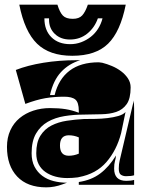

<svg xmlns="http://www.w3.org/2000/svg" viewBox="-20 -795 625 826"><path d="M215 -386Q232 -455 279.5 -491Q327 -527 405 -527L420 -525Q440 -520 461.5 -511Q483 -502 501 -488.5Q519 -475 530.5 -457.5Q542 -440 542 -419Q542 -371 525 -347Q508 -323 480 -313.5Q452 -304 415.5 -303.5Q379 -303 340 -302Q298 -302 257.5 -295.5Q217 -289 185.5 -271Q154 -253 135 -220.5Q116 -188 116 -136Q116 -102 128.5 -78Q141 -54 162 -38.5Q183 -23 210.5 -16Q238 -9 268 -9L249 -2Q214 11 179 11Q98 11 54 -35.5Q10 -82 10 -163Q10 -203 24.5 -234.5Q39 -266 64.5 -287Q90 -308 123.5 -319Q157 -330 195 -330Q233 -330 261.5 -325.5Q290 -321 319 -310V-318Q319 -354 304.5 -366.5Q290 -379 256 -379Q212 -379 174.5 -372.5Q137 -366 89 -348L48 -494Q99 -514 166.5 -525Q234 -536 309 -536H325Q276 -521 242.5 -485Q209 -449 195 -386ZM501 -222Q482 -149 438 -98Q394 -47 319 -33L315 -32Q292 -29 269 -29Q242 -29 218 -35.5Q194 -42 175.5 -55Q157 -68 146.5 -88Q136 -108 136 -136Q136 -183 154 -211.5Q172 -240 201.5 -255Q231 -270 267.5 -275.5Q304 -281 341 -283Q363 -283 390 -283.5Q417 -284 442.5 -287Q468 -290 489 -296Q510 -302 520 -313ZM557 -328V-41Q545 -37 522 -37Q510 -37 500.5 -43Q491 -49 491 -70Q491 -81 492 -88.5Q493 -96 495 -105L554 -356Q554 -358 554.5 -359.5Q555 -361 555 -363Q556 -355 556.5 -346Q557 -337 557 -328ZM319 0V-12Q373 -20 411 -48.5Q449 -77 479 -126Q478 -113 474.5 -101.5Q471 -90 471 -70Q471 -17 523 -17Q544 -17 557 -21V0ZM319 -204Q298 -213 276 -213Q238 -213 238 -169Q238 -125 276 -125Q298 -125 319 -134ZM521 -775Q498 -659 445 -607Q392 -555 291 -555Q193 -555 139.5 -607Q86 -659 63 -775H227Q237 -742 250.5 -728Q264 -714 293 -714Q320 -714 333.5 -728.5Q347 -743 358 -775ZM171 -716Q171 -665 201 -635Q231 -605 282 -605Q307 -605 329.5 -613.5Q352 -622 370.5 -636.5Q389 -651 402 -671.5Q415 -692 421 -716H401Q387 -676 355.5 -650.5Q324 -625 281 -625Q241 -625 216 -649Q191 -673 191 -710V-716Z"/></svg>

Font: J.M. Nexus Grotesque
Style: Regular
Weight: 900
Designer: deFharo
Foundry: deFharo
Version: Version 3.003